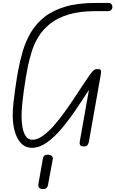

<svg xmlns="http://www.w3.org/2000/svg" viewBox="-20 -999 787 1310"><path d="M197.5 9.5Q162 9.5 137 -10Q112 -29.5 96.5 -61.5Q81 -93.5 73.8 -132.5Q66.5 -171.5 66.5 -210.5Q66.5 -246 71.2 -292Q76 -338 82.5 -383.5Q89 -429 94.5 -463Q100 -497 102 -508.5Q115 -580.5 135.2 -649.5Q155.5 -718.5 190.8 -778Q226 -837.5 283 -882.8Q340 -928 425.8 -953.5Q511.5 -979 634 -979H722.5Q733 -979 740 -971Q747 -963 747 -952Q747 -939.5 738.8 -931.2Q730.5 -923 716 -923H631Q522.5 -923 447 -899.8Q371.5 -876.5 322 -837Q272.5 -797.5 242.8 -748.8Q213 -700 197 -648.5Q181 -597 171 -549.5Q165 -519 157.2 -475.5Q149.5 -432 142.8 -383Q136 -334 131.5 -287.2Q127 -240.5 127 -203Q127 -168 133.2 -131.5Q139.5 -95 155.8 -70.2Q172 -45.5 202.5 -45.5Q235 -45.5 272.2 -72.2Q309.5 -99 346.8 -141.2Q384 -183.5 418.2 -230.8Q452.5 -278 480 -320Q507.5 -362 524.5 -387.5Q562.5 -444 582.2 -473.2Q602 -502.5 614.5 -515.5Q622 -523 628.8 -525.2Q635.5 -527.5 648 -527.5Q663.5 -527.5 667.5 -520.2Q671.5 -513 668.5 -495.5L587 -34.5Q585 -22 578 -10.5Q571 1 549 0Q530.5 -1 526.2 -10.2Q522 -19.5 524 -32L587 -386Q542.5 -316.5 495 -246.8Q447.5 -177 398.2 -119Q349 -61 298.5 -25.8Q248 9.5 197.5 9.5ZM268 291Q253.5 289.5 246.2 281Q239 272.5 242.5 254L272.5 83.5Q275.5 66.5 285.8 60.8Q296 55 311.5 56.5Q326.5 58 334.5 65.8Q342.5 73.5 339.5 90.5L307.5 263Q304.5 280 293.5 286.2Q282.5 292.5 268 291Z"/></svg>

Font: Edu QLD Hand
Style: Regular
Weight: 400
Designer: Tina and Corey Anderson, Eben Sorkin
Foundry: Sorkin Type Co.
Version: Version 2.000